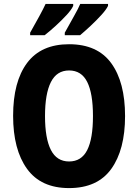

<svg xmlns="http://www.w3.org/2000/svg" viewBox="-20 -951 705 981"><path d="M619 -358Q619 -186 548.5 -88Q478 10 333 10Q189 10 118 -88.5Q47 -187 47 -359Q47 -534 118.5 -629.5Q190 -725 333 -725Q478 -725 548.5 -628Q619 -531 619 -358ZM210 -358Q210 -244 240 -185Q270 -126 333 -126Q396 -126 425.5 -184Q455 -242 455 -358Q455 -474 425.5 -532.5Q396 -591 333 -591Q270 -591 240 -531.5Q210 -472 210 -358ZM532 -921Q523 -902 497.5 -874Q472 -846 442 -818Q412 -790 389 -771H311V-784Q335 -828 357.5 -867.5Q380 -907 390 -931H532ZM354 -921Q345 -901 320 -874Q295 -847 265 -819.5Q235 -792 208 -771H134V-784Q159 -828 180.5 -867.5Q202 -907 213 -931H354Z"/></svg>

Font: Noto Sans Telugu Condensed ExtraBold
Style: Regular
Weight: 800
Width: 3
Designer: Jelle Bosma - Monotype Design Team
Foundry: Monotype Imaging Inc.
Version: Version 2.005; ttfautohint (v1.8.4.7-5d5b)